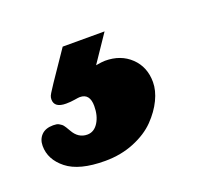

<svg xmlns="http://www.w3.org/2000/svg" viewBox="-119 -76 425 389"><g transform="rotate(-20 94.0 118.5)"><path d="M49.3 242.2Q-6.3 242.2 -33 220.9Q-59.6 199.7 -59.6 170.4Q-59.6 156.2 -50.8 147.2Q-42 138.2 -25.4 138.2Q-21.5 138.2 -18.3 138.7Q-15.1 139.2 -12.5 140.9Q-9.8 142.6 -8.1 143.8Q-6.3 145 -4.4 147.7Q-2.4 150.4 -1.7 151.6Q-1 152.8 1 156.2Q2.9 159.7 3.4 160.2Q14.2 179.7 33.7 179.7Q48.3 179.7 57.4 165.3Q66.4 150.9 66.4 129.9Q66.4 103 44.9 103Q42 103 33.2 104.5Q24.4 106 14.6 106Q-10.7 106 -10.7 87.9Q-10.7 83.5 -9 79.8Q-7.3 76.2 -2.7 69.3Q2 62.5 4.9 57.6L47.4 -4.9H137.7L98.1 53.7Q111.8 51.3 118.2 51.3Q151.9 51.3 173.3 71.8Q194.8 92.3 194.8 125Q194.8 143.1 185.3 162.8Q175.8 182.6 158.2 200.7Q140.6 218.8 112.1 230.5Q83.5 242.2 49.3 242.2Z"/></g></svg>

Font: Cooper* ExtraBold
Style: Italic
Weight: 800
Italic angle: -7°
Designer: Owen Earl
Foundry: indestructible type*
Version: Version 0.001